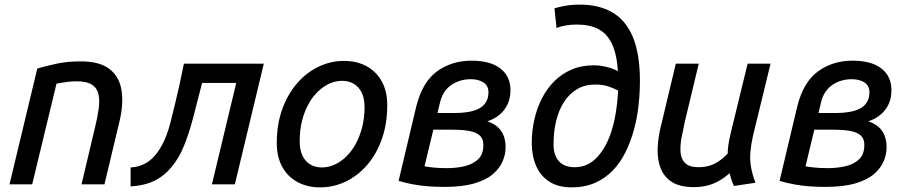

<svg xmlns="http://www.w3.org/2000/svg" viewBox="-20 -796 3913 829"><path d="M21 0 141 -500Q178 -511 224 -521Q270 -531 328 -531Q411 -531 453.5 -497.5Q496 -464 505 -404.5Q514 -345 495 -268L431 0H332L391 -249Q401 -290 406 -325.5Q411 -361 405.5 -388Q400 -415 377.5 -430Q355 -445 311 -445Q289 -445 267 -442Q245 -439 224 -435L119 0Z M544 9V-73Q582 -75 610.5 -92Q639 -109 659 -137Q695 -186 715 -263.5Q735 -341 755 -430L774 -521H1119L994 0H895L1000 -438H853L847 -416Q830 -348 813 -284Q796 -220 774.5 -166.5Q753 -113 720 -74Q690 -37 648 -16Q606 5 544 9Z M1362 13Q1307 13 1264.5 -10Q1222 -33 1198.5 -76Q1175 -119 1175 -179Q1175 -259 1198.5 -324Q1222 -389 1262 -435.5Q1302 -482 1354.5 -507.5Q1407 -533 1465 -533Q1521 -533 1563 -510Q1605 -487 1628.5 -444.5Q1652 -402 1652 -342Q1652 -262 1629 -196.5Q1606 -131 1566 -84.5Q1526 -38 1473.5 -12.5Q1421 13 1362 13ZM1370 -73Q1398 -73 1424.5 -85Q1451 -97 1474.5 -119.5Q1498 -142 1515.5 -174Q1533 -206 1543.5 -246Q1554 -286 1554 -333Q1554 -388 1527.5 -417.5Q1501 -447 1457 -447Q1429 -447 1402.5 -435Q1376 -423 1352.5 -400.5Q1329 -378 1311.5 -346Q1294 -314 1284 -274Q1274 -234 1274 -187Q1274 -132 1300 -102.5Q1326 -73 1370 -73Z M1898 11Q1864 11 1830 8.5Q1796 6 1763.5 0Q1731 -6 1701 -15L1777 -335Q1803 -441 1866.5 -487.5Q1930 -534 2016 -534Q2098 -534 2141 -500Q2184 -466 2184 -407Q2184 -371 2171 -344.5Q2158 -318 2136 -300Q2114 -282 2084 -272Q2124 -259 2143.5 -231Q2163 -203 2163 -160Q2163 -130 2150.5 -100Q2138 -70 2108.5 -44.5Q2079 -19 2027.5 -4Q1976 11 1898 11ZM1909 -70Q1949 -70 1984.5 -78Q2020 -86 2043.5 -107.5Q2067 -129 2067 -170Q2067 -193 2056 -206Q2045 -219 2025.5 -225.5Q2006 -232 1982 -234Q1958 -236 1932 -236H1851L1813 -78Q1828 -75 1853 -72.5Q1878 -70 1909 -70ZM1869 -308H1944Q1975 -308 2001.5 -312.5Q2028 -317 2047.5 -327Q2067 -337 2078 -354.5Q2089 -372 2089 -398Q2089 -426 2067.5 -440Q2046 -454 2013 -454Q1965 -454 1928.5 -429Q1892 -404 1880 -354Z M2448 13Q2390 13 2351.5 -12Q2313 -37 2294.5 -80.5Q2276 -124 2276 -179Q2276 -230 2287 -279Q2298 -328 2319.5 -370.5Q2341 -413 2373 -445Q2405 -477 2447.5 -495.5Q2490 -514 2544 -514Q2571 -514 2599 -507Q2627 -500 2648 -489Q2643 -563 2622 -607Q2601 -651 2563.5 -670.5Q2526 -690 2470 -690Q2444 -690 2422 -686Q2400 -682 2383 -675L2374 -760Q2393 -766 2420.5 -771Q2448 -776 2486 -776Q2566 -776 2624 -742.5Q2682 -709 2712.5 -636Q2743 -563 2743 -447Q2743 -394 2737 -340Q2731 -286 2717 -235Q2703 -184 2680.5 -138.5Q2658 -93 2625.5 -59.5Q2593 -26 2549 -6.5Q2505 13 2448 13ZM2462 -74Q2497 -74 2525 -90.5Q2553 -107 2575.5 -138Q2598 -169 2613.5 -210.5Q2629 -252 2637.5 -301.5Q2646 -351 2649 -405Q2630 -415 2606.5 -423Q2583 -431 2549 -431Q2506 -431 2472.5 -411.5Q2439 -392 2416 -357Q2393 -322 2381.5 -274.5Q2370 -227 2370 -172Q2370 -126 2393 -100Q2416 -74 2462 -74Z M2977 12Q2916 12 2881.5 -10Q2847 -32 2832.5 -69.5Q2818 -107 2819.5 -154.5Q2821 -202 2834 -253L2898 -521H2997L2937 -271Q2929 -235 2922.5 -200.5Q2916 -166 2918.5 -137Q2921 -108 2939 -91Q2957 -74 2997 -74Q3034 -74 3064 -88.5Q3094 -103 3122 -133Q3122 -151 3125 -171Q3128 -191 3133 -212Q3138 -233 3142 -250L3208 -521H3307L3231 -209Q3223 -173 3220 -139.5Q3217 -106 3223 -73Q3229 -40 3242 -7L3149 7Q3143 -5 3138.5 -19Q3134 -33 3130 -48Q3098 -19 3060.5 -3.5Q3023 12 2977 12Z M3543 11Q3509 11 3475 8.5Q3441 6 3408.5 0Q3376 -6 3346 -15L3422 -335Q3448 -441 3511.5 -487.5Q3575 -534 3661 -534Q3743 -534 3786 -500Q3829 -466 3829 -407Q3829 -371 3816 -344.5Q3803 -318 3781 -300Q3759 -282 3729 -272Q3769 -259 3788.5 -231Q3808 -203 3808 -160Q3808 -130 3795.5 -100Q3783 -70 3753.5 -44.5Q3724 -19 3672.5 -4Q3621 11 3543 11ZM3554 -70Q3594 -70 3629.5 -78Q3665 -86 3688.5 -107.5Q3712 -129 3712 -170Q3712 -193 3701 -206Q3690 -219 3670.5 -225.5Q3651 -232 3627 -234Q3603 -236 3577 -236H3496L3458 -78Q3473 -75 3498 -72.5Q3523 -70 3554 -70ZM3514 -308H3589Q3620 -308 3646.5 -312.5Q3673 -317 3692.5 -327Q3712 -337 3723 -354.5Q3734 -372 3734 -398Q3734 -426 3712.5 -440Q3691 -454 3658 -454Q3610 -454 3573.5 -429Q3537 -404 3525 -354Z"/></svg>

Font: Ubuntu Sans Medium
Style: Italic
Weight: 500
Italic angle: -13.5°
Designer: Dalton Maag Ltd
Foundry: Dalton Maag Ltd
Version: Version 1.006